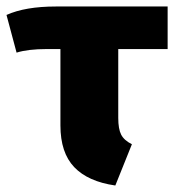

<svg xmlns="http://www.w3.org/2000/svg" viewBox="-29 -553 537 591"><path d="M487 -402H335V-190Q335 -156 344 -138.5Q353 -121 377 -109L326 18Q242 6 199.5 -38.5Q157 -83 157 -167V-402H115Q57 -402 22 -391L-9 -507Q49 -533 143 -533H487Z"/></svg>

Font: FiraGO ExtraBold
Style: Regular
Weight: 800
Designer: bBox Type
Foundry: bBox Type GmbH
Version: Version 1.001;PS 001.001;hotconv 1.0.88;makeotf.lib2.5.64775